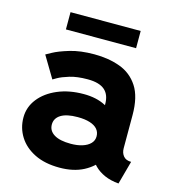

<svg xmlns="http://www.w3.org/2000/svg" viewBox="-104 -766 791 866"><g transform="rotate(15 291.5 -333.0)"><path d="M251.5 12.2Q316.9 12.2 363.8 -12.3Q410.6 -36.9 435.8 -77.6Q460.9 -118.4 460.9 -167.2Q460.9 -216.1 438.7 -254.4Q416.5 -292.7 374.4 -314.8Q332.3 -336.9 272.9 -336.9Q204.6 -336.9 151.2 -314.2Q97.9 -291.5 67.3 -252.6Q36.6 -213.6 36.6 -164.8Q36.6 -116 61.8 -75.8Q86.9 -35.6 135 -11.7Q183.1 12.2 251.5 12.2ZM377.4 -167.2Q377.4 -147.7 364 -133.8Q350.6 -119.9 327 -112.4Q303.5 -105 272.9 -105Q221.7 -105 195.1 -121.5Q168.5 -137.9 168.5 -167.2Q168.5 -196.5 195.1 -213Q221.7 -229.5 272.9 -229.5Q307.1 -229.5 330.4 -222Q353.8 -214.6 365.6 -200.7Q377.4 -186.8 377.4 -167.2ZM509.3 -147.5V-301.8Q509.3 -387.2 477.8 -435.3Q446.3 -483.4 392.7 -502.9Q339.1 -522.5 272.9 -522.5Q207 -522.5 158.8 -507.9Q110.6 -493.4 84.4 -478.9Q58.1 -464.4 58.1 -464.4L118.2 -363.8Q118.2 -363.8 136.2 -374.3Q154.3 -384.8 188.7 -395.3Q223.1 -405.8 272.7 -405.8Q300.3 -405.8 320.1 -400.1Q339.8 -394.5 352.5 -383.3Q365.2 -372.1 371.3 -355.6Q377.4 -339.1 377.4 -316.9V-224.1L389.6 -214.1V-127.4L377.4 -115.7Q377.4 -95.7 387 -74.5Q396.5 -53.2 415.2 -34.7Q433.8 -16.1 462 -3.5Q490.2 9 527.8 12.2L557.6 -96.7Q533.4 -96.7 521.4 -111.1Q509.3 -125.5 509.3 -147.5ZM118.9 -597.7H446.5V-678.2H118.9Z"/></g></svg>

Font: Giphurs
Style: Regular
Weight: 400
Version: Version 2.010